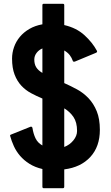

<svg xmlns="http://www.w3.org/2000/svg" viewBox="-20 -875 590 1019"><path d="M205 -848Q205 -855 213 -855H313Q321 -855 321 -848V-742Q386 -727 428.5 -688Q471 -649 494 -606Q498 -599 490 -595L377 -548Q367 -546 366 -553Q361 -568 350.5 -582Q340 -596 321 -607V-434Q355 -419 389 -400.5Q423 -382 450 -353.5Q477 -325 493.5 -284.5Q510 -244 510 -186Q510 -97 459.5 -42Q409 13 321 24V116Q321 124 313 124H213Q205 124 205 116V22Q166 13 136.5 -5.5Q107 -24 86.5 -48Q66 -72 53.5 -99.5Q41 -127 34 -153Q32 -159 39 -161L141 -202Q145 -204 148 -202Q151 -200 152 -197Q157 -165 168.5 -141Q180 -117 205 -103V-352Q174 -365 145 -380.5Q116 -396 93.5 -420Q71 -444 57.5 -479Q44 -514 44 -564Q44 -595 54.5 -625Q65 -655 85.5 -679.5Q106 -704 136 -721.5Q166 -739 205 -746ZM389 -180Q389 -226 370 -254Q351 -282 321 -300V-95Q350 -106 369.5 -130Q389 -154 389 -180ZM162 -559Q162 -534 172.5 -517.5Q183 -501 205 -488V-618Q186 -610 174 -594Q162 -578 162 -559Z"/></svg>

Font: RonaldsonGothic
Style: Regular
Weight: 400
Designer: Mr. Robertson for MacKellar, Smiths & Jordan Co. Philadelphia
Foundry: CAT-Fonts Peter Wiegel
Version: Version 1.000